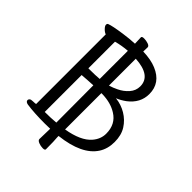

<svg xmlns="http://www.w3.org/2000/svg" viewBox="-249 -897 1148 1148"><g transform="rotate(45 325.0 -323.5)"><path d="M106 -36V-625Q93 -629 79.5 -643Q66 -657 66 -666.5Q66 -676 73 -679Q99 -689 176 -700Q223 -707 269 -709Q267 -739 267 -761Q267 -770 285.5 -770Q304 -770 321 -764Q338 -758 338 -747L337 -711Q404 -709 449 -690Q543 -651 543 -557Q543 -481 476 -430Q447 -409 419 -398Q467 -393 508 -368.5Q549 -344 574 -304.5Q599 -265 599 -207.5Q599 -150 572 -108Q513 -16 336 4V14Q339 41 339 114Q339 123 321 123Q303 123 285.5 116Q268 109 268 98L270 15V9Q249 10 227 10Q134 10 73 1Q53 -3 53 -17Q53 -23 59 -28.5Q65 -34 81.5 -34Q98 -34 106 -36ZM336 -51Q449 -70 495 -123Q528 -161 528 -207Q528 -287 466 -325Q417 -356 346 -358H336ZM336 -422Q363 -430 387 -442Q423 -459 447.5 -487Q472 -515 472 -551Q472 -641 336 -649V-647ZM269 -357Q223 -355 176 -351V-39Q227 -39 270 -43ZM269 -649Q220 -645 176 -633V-408H189Q235 -408 269 -411Z"/></g></svg>

Font: Moon Stars Kai T
Style: Regular
Weight: 400
Designer: GuiWonder
Version: Version 1.101